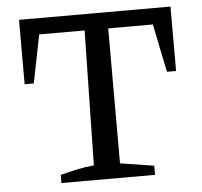

<svg xmlns="http://www.w3.org/2000/svg" viewBox="-49 -704 792 754"><g transform="rotate(-5 347.0 -326.5)"><path d="M650 -653V-399H614L575 -589H399V-57L532 -36V0H163V-32Q197 -41 230 -48Q263 -55 296 -58L306 -589H127L89 -399H53V-653Z"/></g></svg>

Font: Piazzolla 24pt Medium
Style: Regular
Weight: 500
Designer: Juan Pablo del Peral
Foundry: Huerta Tipografica
Version: Version 2.005